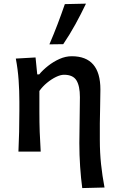

<svg xmlns="http://www.w3.org/2000/svg" viewBox="-20 -810 625 1026"><path d="M419.5 195Q412.5 143.5 408.2 80.8Q404 18 404 -45.5Q404 -107 405.5 -168.2Q407 -229.5 407 -291Q407 -350.5 388.5 -380.5Q370 -410.5 322 -410.5Q303.5 -410.5 279.2 -398.8Q255 -387 231.2 -367.5Q207.5 -348 190.5 -324V-212.5Q190.5 -155 192.2 -104.8Q194 -54.5 197.5 0H78.5Q81 -54.5 82.2 -105.2Q83.5 -156 83.5 -218V-268Q83.5 -323.5 79.5 -381.2Q75.5 -439 64.5 -497L170 -503L179 -412.5H189.5Q209 -436 237.2 -458.2Q265.5 -480.5 298 -495Q330.5 -509.5 363.5 -509.5Q516.5 -509.5 516.5 -332Q516.5 -279.5 515 -233.5Q513.5 -187.5 513.5 -151V-62Q513.5 5.5 520 67Q526.5 128.5 538.5 192ZM244 -573Q267 -626.5 287.5 -680.2Q308 -734 326.5 -788L439.5 -790.5Q413 -735 382.8 -680Q352.5 -625 318 -574Z"/></svg>

Font: Commissioner Flair Medium
Style: Regular
Weight: 500
Designer: Kostas Bartsokas
Foundry: Kostas Bartsokas
Version: Version 1.000; ttfautohint (v1.8.3)